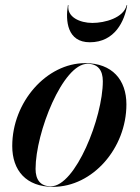

<svg xmlns="http://www.w3.org/2000/svg" viewBox="-20 -715 542 745"><path d="M245.5 -695H243.5C233.5 -634 241 -551 328.5 -551C426 -551 463.5 -634 473.5 -695H471.5C460 -646 387.5 -626 338.5 -626C290 -626 238.5 -649 245.5 -695ZM186 10C339.5 10 470.5 -140 470.5 -310C470.5 -405 415.5 -470 310.5 -470C161 -470 27.5 -319.5 27.5 -148.5C27.5 -53.5 81.5 10 186 10ZM177.5 8C136.5 8 118 -18 118 -59.5C118 -201 224 -467.5 319.5 -467.5C360.5 -467.5 379 -441.5 379 -400C379 -258.5 272.5 8 177.5 8Z"/></svg>

Font: Bodoni* 96pt Medium
Style: Italic
Weight: 500
Italic angle: -13°
Version: Version 2.3